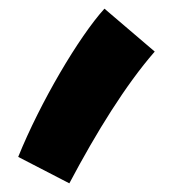

<svg xmlns="http://www.w3.org/2000/svg" viewBox="-20 -231 426 443"><path d="M140 192C203 73 270 -35 337 -112L221 -211C162 -146 73 5 22 131Z"/></svg>

Font: Noto Sans Arabic UI SemiCondensed Extra
Style: Regular
Weight: 800
Width: 4
Designer: Nadine Chahine - Monotype Design Team
Foundry: Monotype Imaging Inc.
Version: Version 1.900